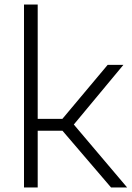

<svg xmlns="http://www.w3.org/2000/svg" viewBox="-20 -828 582 848"><path d="M86 0V-808H146.5V-303H255.5L455.5 -541.5H525L306 -278L541.5 0H470.5L256 -250.5H146.5V0Z"/></svg>

Font: Encode Sans SmExp Lt
Style: Regular
Weight: 300
Width: 6
Designer: Multiple Designers
Foundry: Impallari Type
Version: Version 3.002; ttfautohint (v1.8.3) -l 8 -r 50 -G 200 -x 14 